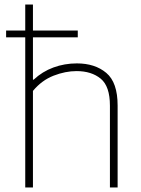

<svg xmlns="http://www.w3.org/2000/svg" viewBox="-20 -828 623 848"><path d="M91.5 0V-663H7V-693H91.5V-808H125.5V-693H323.5V-663H125.5V-476H128.5Q167 -512 216 -530Q265 -548 319.5 -548Q399.5 -548 449.5 -506Q499.5 -464 499.5 -362V0H465.5V-361.5Q465.5 -447 424.8 -480.5Q384 -514 318 -514Q269 -514 216.8 -493.8Q164.5 -473.5 125.5 -426.5V0Z"/></svg>

Font: Encode Sans SmExp Th
Style: Regular
Weight: 100
Width: 6
Designer: Multiple Designers
Foundry: Impallari Type
Version: Version 3.002; ttfautohint (v1.8.3) -l 8 -r 50 -G 200 -x 14 